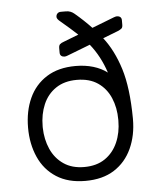

<svg xmlns="http://www.w3.org/2000/svg" viewBox="-52 -744 653 799"><g transform="rotate(-5 275.0 -345.0)"><path d="M273 10Q201 10 152 -21.5Q103 -53 78.5 -108Q54 -163 54 -231Q54 -300 78.5 -354Q103 -408 152 -439Q201 -470 273 -470Q313 -470 346.5 -460Q380 -450 405 -431Q382 -501 340 -553L244 -516Q237 -513 231 -513Q223 -513 217.5 -517.5Q212 -522 212 -531V-550Q212 -561 217 -566Q222 -571 234 -575L296 -599Q281 -613 264 -628Q247 -643 229 -658Q219 -666 215.5 -671Q212 -676 212 -680Q212 -689 217.5 -694.5Q223 -700 232 -700H252Q264 -700 272.5 -696.5Q281 -693 288 -687Q307 -671 324 -655Q341 -639 357 -622L450 -658Q458 -661 463 -661Q471 -661 476.5 -656.5Q482 -652 482 -643V-624Q482 -613 477 -608.5Q472 -604 460 -599L398 -575Q441 -520 466 -440Q491 -360 492 -232Q492 -231 492 -230.5Q492 -230 492 -229Q492 -161 467 -106.5Q442 -52 393.5 -21Q345 10 273 10ZM273 -48Q325 -48 360 -72Q395 -96 413 -137Q431 -178 431 -228Q431 -229 431 -230Q431 -231 431 -232Q431 -282 413.5 -323Q396 -364 361 -388Q326 -412 273 -412Q221 -412 185.5 -388Q150 -364 132.5 -323Q115 -282 115 -232Q115 -230 115 -228.5Q115 -227 115 -226Q116 -177 134 -136.5Q152 -96 187 -72Q222 -48 273 -48Z"/></g></svg>

Font: Rubik Light
Style: Regular
Weight: 300
Designer: Hubert and Fischer
Foundry: Hubert and Fischer
Version: Version 2.300;gftools[0.9.30]